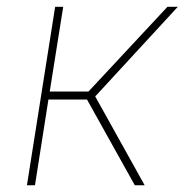

<svg xmlns="http://www.w3.org/2000/svg" viewBox="-20 -551 549 571"><path d="M410.2 0H380.9L238.8 -254.9H124L84 0H60.1L144 -530.8H168L127.9 -278.8H243.2L478 -530.8H508.8L263.2 -264.2Z"/></svg>

Font: Squarion Thin
Style: Italic
Weight: 100
Designer: Natanael Gama
Version: Version 1.00;September 12, 2019;FontCreator 11.5.0.2425 64-b